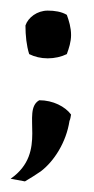

<svg xmlns="http://www.w3.org/2000/svg" viewBox="-29 -274 177 362"><path d="M-9 63 18 68C28 62 38 56 48 49C73 30 96 -6 102 -46C104 -50 104 -54 105 -58C94 -73 71 -85 45 -85C10 -65 63 13 -9 63ZM19 -226C19 -207 21 -188 26 -172C36 -167 48 -164 61 -164C74 -164 87 -167 97 -172C101 -183 105 -195 105 -208C105 -222 101 -235 97 -246C87 -252 74 -254 61 -254C41 -254 24 -241 19 -226Z"/></svg>

Font: Rabbid Highway Sign II Hop
Style: Regular
Weight: 400
Foundry: Cannot Into Space Fonts
Version: Version 0.277